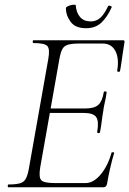

<svg xmlns="http://www.w3.org/2000/svg" viewBox="-20 -796 550 816"><path d="M15 0Q13 0 13 -6Q13 -12 15 -12Q48 -12 65 -17Q82 -22 90 -37Q98 -52 103 -81L185 -544Q193 -587 181.5 -600Q170 -613 122 -613Q119 -613 119 -619Q119 -625 122 -625H503Q511 -625 509 -616Q506 -598 502.5 -575Q499 -552 496 -530Q493 -508 490 -494Q489 -490 483 -491Q477 -492 478 -495Q487 -547 470.5 -579Q454 -611 416 -611H317Q286 -611 269 -606Q252 -601 244.5 -586.5Q237 -572 232 -543L151 -85Q144 -43 155 -30.5Q166 -18 213 -18H344Q377 -18 407.5 -54Q438 -90 454 -147Q455 -150 461 -149Q467 -148 465 -145Q457 -119 448.5 -82.5Q440 -46 435 -15Q432 0 419 0ZM405 -234Q404 -230 398 -230.5Q392 -231 393 -235Q401 -280 389 -298Q377 -316 336 -316H171L174 -335H343Q381 -335 398 -350.5Q415 -366 421 -404Q422 -408 428 -407.5Q434 -407 433 -402Q429 -374 425 -358.5Q421 -343 419 -325Q415 -303 412.5 -281.5Q410 -260 405 -234ZM346 -676Q300 -676 280 -703.5Q260 -731 260 -760Q260 -765 266.5 -768.5Q273 -772 281 -774Q289 -776 295.5 -776Q302 -776 302 -773Q304 -743 320 -724Q336 -705 366 -705Q389 -705 406 -720Q423 -735 439 -769Q442 -774 449 -771Q456 -768 455 -766Q436 -723 410.5 -699.5Q385 -676 346 -676Z"/></svg>

Font: Cormorant Infant Light
Style: Italic
Weight: 300
Italic angle: -10°
Designer: Christian Thalmann (Catharsis Fonts)
Foundry: Catharsis Fonts
Version: Version 4.001